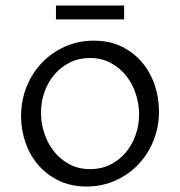

<svg xmlns="http://www.w3.org/2000/svg" viewBox="-20 -677 663 707"><path d="M298.8 9.8Q242.2 9.8 197.5 -11.5Q152.8 -32.7 121.8 -68.4Q90.8 -104 74.2 -150.9Q57.6 -197.8 57.6 -249Q57.6 -307.1 78.1 -357.9Q98.6 -408.7 134.8 -446.3Q170.9 -483.9 219.7 -505.6Q268.6 -527.3 325.2 -527.3Q382.3 -527.3 427 -505.9Q471.7 -484.4 502.4 -448.2Q533.2 -412.1 549.3 -365Q565.4 -317.9 565.4 -267.1Q565.4 -209 544.9 -158.4Q524.4 -107.9 488.5 -70.6Q452.6 -33.2 403.8 -11.7Q355 9.8 298.8 9.8ZM312 -54.2Q353 -54.2 386.2 -70.8Q419.4 -87.4 442.9 -115.2Q466.3 -143.1 479.2 -179.4Q492.2 -215.8 492.2 -255.4Q492.2 -293.9 480 -331.3Q467.8 -368.7 444.6 -397.9Q421.4 -427.2 387.7 -445.3Q354 -463.4 311 -463.4Q270.5 -463.4 237.5 -447Q204.6 -430.7 180.7 -402.8Q156.7 -375 143.8 -338.4Q130.9 -301.8 130.9 -261.7Q130.9 -223.6 143.1 -186.5Q155.3 -149.4 178.5 -119.9Q201.7 -90.3 235.4 -72.3Q269 -54.2 312 -54.2ZM186 -656.7H437V-605.5H186Z"/></svg>

Font: Proza Libre
Style: Light
Weight: 300
Designer: Jasper de Waard
Foundry: Jasper de Waard
Version: Version 1.000; ttfautohint (v1.4.1.8-43bc)